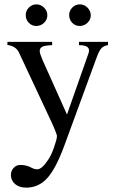

<svg xmlns="http://www.w3.org/2000/svg" viewBox="-20 -642 540 880"><path d="M345 -523Q325 -523 311 -537.5Q297 -552 297 -573Q297 -593 311.5 -607.5Q326 -622 346 -622Q366 -622 381 -607Q396 -592 396 -572Q396 -552 381 -537.5Q366 -523 345 -523ZM146 -523Q126 -523 112 -537.5Q98 -552 98 -573Q98 -593 112.5 -607.5Q127 -622 147 -622Q167 -622 182 -607Q197 -592 197 -572Q197 -552 182 -537.5Q167 -523 146 -523ZM475 -450V-435Q457 -433 446 -422Q435 -411 425 -384L275 25Q236 131 196.5 174.5Q157 218 100 218Q68 218 49 201.5Q30 185 30 160Q30 141 42.5 127.5Q55 114 73 114Q102 114 125 127Q138 134 151 134Q172 134 201 90Q215 70 228 32.5Q241 -5 241 -18Q241 -31 199 -119L67 -401Q54 -430 14 -436V-450H219V-435Q187 -434 174.5 -428Q162 -422 162 -408Q162 -397 175 -367L287 -117L384 -393Q388 -402 388 -411Q388 -435 342 -435V-450Z"/></svg>

Font: STIX Math
Style: Regular
Weight: 400
Designer: MicroPress Inc., with final additions and corrections provided by Coen Hoffman, Elsevier (retired)
Version: Version 1.1.1